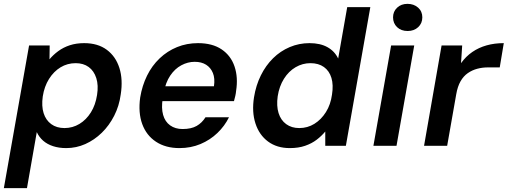

<svg xmlns="http://www.w3.org/2000/svg" viewBox="-35 -757 2636 997"><path d="M-15 220 116 -521H223L222 -449Q241 -472 267.5 -491.5Q294 -511 327.5 -522Q361 -533 402 -533Q473 -533 519.5 -498.5Q566 -464 585 -404Q604 -344 592 -267Q584 -207 558 -156Q532 -105 493.5 -67.5Q455 -30 408 -9Q361 12 309 12Q271 12 240.5 2Q210 -8 189 -26.5Q168 -45 156 -71L105 220ZM300 -92Q342 -92 377.5 -113.5Q413 -135 437 -173.5Q461 -212 469 -264Q477 -314 465 -351.5Q453 -389 425.5 -409Q398 -429 358 -429Q315 -429 279.5 -407.5Q244 -386 219.5 -347Q195 -308 187 -256Q180 -206 191.5 -169.5Q203 -133 231 -112.5Q259 -92 300 -92Z M897 12Q825 12 775 -21Q725 -54 703.5 -113Q682 -172 693 -251Q703 -312 728.5 -364Q754 -416 794 -454Q834 -492 884.5 -512.5Q935 -533 993 -533Q1068 -533 1116 -500.5Q1164 -468 1183 -411.5Q1202 -355 1191 -285Q1190 -273 1187 -259.5Q1184 -246 1180 -232H776L790 -309H1076Q1082 -350 1070.5 -378Q1059 -406 1035 -421Q1011 -436 976 -436Q940 -436 906.5 -418Q873 -400 849 -364.5Q825 -329 815 -275L810 -246Q802 -196 812 -160.5Q822 -125 848.5 -106Q875 -87 913 -87Q958 -87 986 -103Q1014 -119 1032 -148H1154Q1132 -103 1094 -66.5Q1056 -30 1006 -9Q956 12 897 12Z M1470 12Q1403 12 1357 -22Q1311 -56 1291.5 -116Q1272 -176 1284 -252Q1294 -314 1319.5 -365.5Q1345 -417 1383 -454.5Q1421 -492 1469.5 -512.5Q1518 -533 1572 -533Q1628 -533 1665.5 -512Q1703 -491 1721 -453L1768 -720H1888L1761 0H1654V-74Q1635 -51 1609.5 -31.5Q1584 -12 1549.5 0Q1515 12 1470 12ZM1519 -92Q1562 -92 1597.5 -114Q1633 -136 1657.5 -175Q1682 -214 1689 -266Q1697 -316 1686 -352.5Q1675 -389 1647 -409Q1619 -429 1577 -429Q1536 -429 1500 -408Q1464 -387 1439.5 -348Q1415 -309 1407 -257Q1400 -207 1411.5 -170Q1423 -133 1451 -112.5Q1479 -92 1519 -92Z M1904 0 1996 -521H2116L2024 0ZM2082 -596Q2048 -596 2027 -616Q2006 -636 2006 -667Q2006 -697 2027 -717Q2048 -737 2081 -737Q2114 -737 2136 -717.5Q2158 -698 2158 -667Q2158 -636 2136.5 -616Q2115 -596 2082 -596Z M2167 0 2258 -521H2365L2359 -429Q2384 -464 2417.5 -487Q2451 -510 2492 -521.5Q2533 -533 2581 -533L2560 -407H2498Q2470 -407 2443.5 -400Q2417 -393 2394.5 -377.5Q2372 -362 2356.5 -335Q2341 -308 2334 -267L2287 0Z"/></svg>

Font: DM Sans 10pt SemiBold
Style: Italic
Weight: 600
Italic angle: -10°
Version: Version 4.004;gftools[0.9.30]